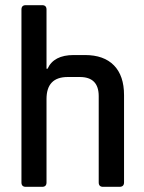

<svg xmlns="http://www.w3.org/2000/svg" viewBox="-20 -723 557 743"><path d="M143 0H80Q63 0 63 -17V-686Q63 -703 80 -703H143Q160 -703 160 -686V-457H164Q188 -510 265 -510H309Q382 -510 421 -470Q460 -430 460 -355V-17Q460 0 442 0H379Q362 0 362 -17V-351Q362 -425 289 -425H242Q160 -425 160 -340V-17Q160 0 143 0Z"/></svg>

Font: Rajdhani SemiBold
Style: Regular
Weight: 600
Designer: Satya Rajpurohit, Jyotish Sonowal
Foundry: Indian Type Foundry
Version: Version 1.201 February 1, 2022